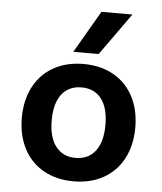

<svg xmlns="http://www.w3.org/2000/svg" viewBox="-55 -830 750 890"><g transform="rotate(5 320.0 -385.0)"><path d="M56 -261Q56 -343 88.5 -405Q121 -467 181 -500.5Q241 -534 320 -534Q399 -534 459 -500.5Q519 -467 551.5 -405Q584 -343 584 -261Q584 -179 551.5 -117Q519 -55 459 -21.5Q399 12 320 12Q241 12 181 -21.5Q121 -55 88.5 -117Q56 -179 56 -261ZM445 -261Q445 -341 412 -383Q379 -425 320 -425Q261 -425 228 -383Q195 -341 195 -261Q195 -182 228 -139.5Q261 -97 320 -97Q379 -97 412 -139.5Q445 -182 445 -261ZM381 -782H525L385 -586H267Z"/></g></svg>

Font: AmikoBold
Style: Bold
Weight: 700
Designer: Pablo Impallari, Rodrigo Fuenzalida, Andres Torresi
Foundry: Impallari Type
Version: Version 1.000; ttfautohint (v1.3)